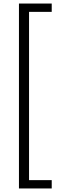

<svg xmlns="http://www.w3.org/2000/svg" viewBox="-20 -871 353 1084"><path d="M87 193H272V146H144V-804H272V-851H87Z"/></svg>

Font: Noto Sans Tamil UI Light
Style: Regular
Weight: 300
Designer: Jelle Bosma - Monotype Design Team
Foundry: Monotype Imaging Inc.
Version: Version 2.004